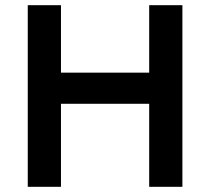

<svg xmlns="http://www.w3.org/2000/svg" viewBox="-20 -720 810 740"><path d="M87 -700V0H215V-320H555V0H683V-700H555V-440H215V-700Z"/></svg>

Font: KT Kiyosuna Sans Bold
Style: Regular
Weight: 700
Designer: [Zen Kaku Gothic] Yoshimichi Ohira
Version: Version 1.010;Glyphs 3.1.2 (3151)